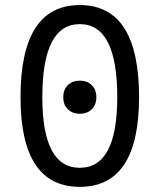

<svg xmlns="http://www.w3.org/2000/svg" viewBox="-20 -723 626 753"><path d="M293 9.8Q60.5 9.8 60.5 -341.8Q60.5 -703.1 293 -703.1Q525.4 -703.1 525.4 -341.8Q525.4 9.8 293 9.8ZM293 -64.9Q439.9 -64.9 439.9 -341.8Q439.9 -628.4 293 -628.4Q146 -628.4 146 -341.8Q146 -64.9 293 -64.9ZM293 -276.9Q263.7 -276.9 245.8 -294.7Q228 -312.5 228 -341.8Q228 -371.1 245.8 -388.9Q263.7 -406.7 293 -406.7Q322.3 -406.7 340.1 -388.9Q357.9 -371.1 357.9 -341.8Q357.9 -312.5 340.1 -294.7Q322.3 -276.9 293 -276.9Z"/></svg>

Font: Cascadia Mono SemiLight
Style: Regular
Weight: 350
Monospace: yes
Designer: Aaron Bell
Foundry: Saja Typeworks
Version: Version 2404.023; ttfautohint (v1.8.4)